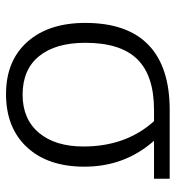

<svg xmlns="http://www.w3.org/2000/svg" viewBox="7 -580 583 637"><g transform="rotate(90 298.5 -261.5)"><path d="M56 -253Q56 -392 129 -462.5Q202 -533 345 -533H573V-481H447Q533 -384 533 -250Q533 -129 468.5 -59.5Q404 10 292 10Q182 10 119 -60.5Q56 -131 56 -253ZM466 -247Q466 -388 382 -481H345Q231 -481 176.5 -425.5Q122 -370 122 -253Q122 -154 166.5 -99.5Q211 -45 294 -45Q375 -45 420.5 -99Q466 -153 466 -247Z"/></g></svg>

Font: OpenSansMMV
Style: Light
Weight: 300
Foundry: Ascender Corporation
Version: Version 4.001